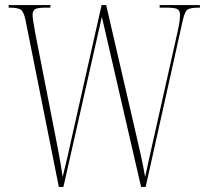

<svg xmlns="http://www.w3.org/2000/svg" viewBox="-20 -734 818 754"><path d="M80 -656Q73 -689 61 -696.5Q49 -704 17 -704H14V-714H178V-704H161Q125 -704 116.5 -697Q108 -690 108 -676Q108 -666 111 -648Q114 -630 119 -601L199 -193Q206 -156 210.5 -132.5Q215 -109 218.5 -88.5Q222 -68 226 -39Q237 -83 245 -118Q253 -153 261 -190L379 -714H397L511 -221Q524 -166 533 -125Q542 -84 550 -39Q558 -77 564 -103.5Q570 -130 576 -157.5Q582 -185 591 -224L676 -603Q683 -634 685 -650Q687 -666 687 -676Q687 -690 678.5 -697Q670 -704 634 -704H607V-714H765V-704H762Q729 -704 717.5 -697Q706 -690 698 -655L552 0H534L380 -668L229 0H211Z"/></svg>

Font: Noto Serif Display ExtraCondensed Thin
Style: Regular
Weight: 100
Width: 2
Designer: Monotype Design Team
Foundry: Monotype Imaging Inc.
Version: Version 2.009